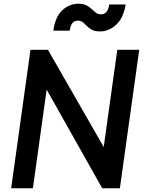

<svg xmlns="http://www.w3.org/2000/svg" viewBox="-20 -1013 780 1033"><path d="M40 0 144 -745H238L538 -222L611 -745H729L625 0H530L231 -531L157 0ZM518 -844Q491 -844 475 -852.5Q459 -861 448 -872.5Q437 -884 426 -893Q415 -902 398 -902Q362 -902 355 -848H267Q277 -922 315 -957.5Q353 -993 402 -993Q429 -993 445.5 -984Q462 -975 473.5 -964Q485 -953 496 -944.5Q507 -936 523 -936Q543 -936 553.5 -950Q564 -964 568 -989H656Q645 -918 606 -881Q567 -844 518 -844Z"/></svg>

Font: Plus Jakarta Sans SemiBold
Style: Italic
Weight: 600
Italic angle: -8°
Designer: Gumpita Rahayu
Foundry: Tokotype
Version: Version 2.071; ttfautohint (v1.8.4.7-5d5b);gftools[0.9.29]